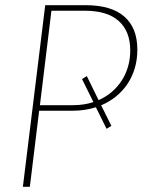

<svg xmlns="http://www.w3.org/2000/svg" viewBox="-20 -723 567 743"><path d="M131.5 -294.5 95.5 0H68.5L155 -703H310.5Q410.5 -703 461 -659Q511.5 -615 511.5 -531Q511.5 -493 501.8 -459.8Q492 -426.5 473.8 -399Q455.5 -371.5 429.5 -350.2Q403.5 -329 371.5 -315.5L411 -236L392.5 -224.5L351 -308Q309.5 -294.5 260 -294.5ZM316 -428.5 361.5 -335.5Q390 -348 412.5 -367.2Q435 -386.5 451 -411.2Q467 -436 475.5 -465.5Q484 -495 484 -528Q484 -601.5 439.8 -641.5Q395.5 -681.5 308 -681.5H179L134.5 -316H262.5Q305.5 -316 341.5 -328L297.5 -417Z"/></svg>

Font: Lato Thin
Style: Italic
Weight: 200
Italic angle: -7°
Designer: Lukasz Dziedzic
Foundry: tyPoland Lukasz Dziedzic
Version: Version 2.007; 2014-02-27